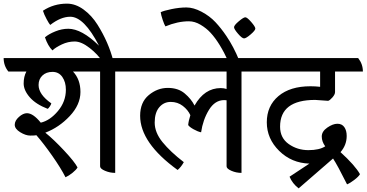

<svg xmlns="http://www.w3.org/2000/svg" viewBox="-56 -930 2014 1055"><path d="M718 -537H577V20Q548 20 521 8.5Q494 -3 494 -16V-537H345Q386 -494 386 -424.5Q386 -355 327.5 -292.5Q269 -230 193 -201Q239 -164 296.5 -102.5Q354 -41 370 -10Q363 3 342.5 19.5Q322 36 304 44Q278 -7 231 -74Q184 -141 144 -187Q136 -185 110.5 -185Q85 -185 55 -203.5Q25 -222 25 -244.5Q25 -267 48 -287.5Q71 -308 92 -308Q126 -308 168 -256Q219 -268 262.5 -320Q306 -372 306 -437Q306 -479 286.5 -507Q267 -535 232.5 -535Q198 -535 177 -515Q156 -495 156 -463Q156 -411 226 -362Q224 -354 217 -344Q210 -334 206 -332Q141 -357 107.5 -395.5Q74 -434 74 -471.5Q74 -509 89 -537H-10Q-36 -569 -36 -611H693Q718 -579 718 -537Z M312 -910Q359 -910 403.5 -877.5Q448 -845 480 -794Q541 -697 567 -594L508 -590Q482 -631 436.5 -666.5Q391 -702 354.5 -702Q318 -702 284 -686Q250 -670 232 -653Q207 -678 191 -725Q212 -743 248 -757.5Q284 -772 319 -772Q393 -772 488 -679Q406 -838 330 -838Q278 -838 220 -793Q214 -799 200 -825Q186 -851 180 -871Q239 -910 312 -910Z M1413 -537H1271V20Q1242 20 1215.5 8.5Q1189 -3 1189 -16V-379Q1185 -380 1176 -380Q1125 -380 1092 -326Q1059 -272 1049 -203Q1030 -207 1007 -220Q984 -233 978 -243Q980 -266 990 -297Q977 -326 948.5 -348Q920 -370 882 -370Q844 -370 819 -340.5Q794 -311 794 -256.5Q794 -202 837 -149Q880 -96 954 -39Q939 -12 920 4Q714 -145 714 -294Q714 -368 761.5 -407.5Q809 -447 866 -447Q923 -447 959 -416.5Q995 -386 1013 -350Q1067 -446 1157 -446Q1174 -446 1189 -441V-537H676Q650 -569 650 -611H1387Q1413 -580 1413 -537Z M1321.5 -741Q1296 -719 1285 -719Q1274 -719 1252 -744.5Q1230 -770 1230 -780.5Q1230 -791 1256 -813Q1282 -835 1292 -835Q1302 -835 1324.5 -809Q1347 -783 1347 -773Q1347 -763 1321.5 -741ZM982 -813Q920 -813 853 -785Q847 -794 838 -820.5Q829 -847 827 -863Q843 -871 886.5 -880Q930 -889 968.5 -889Q1007 -889 1051.5 -865.5Q1096 -842 1127.5 -808.5Q1159 -775 1188 -732Q1228 -673 1258 -599L1200 -589Q1152 -695 1101 -750Q1078 -775 1046 -794Q1014 -813 982 -813Z M1785 -537V-424Q1785 -411 1770.5 -394.5Q1756 -378 1747 -376Q1677 -381 1676 -381Q1483 -381 1483 -234Q1483 -172 1530.5 -138.5Q1578 -105 1638.5 -105Q1699 -105 1731 -126Q1712 -152 1712 -180Q1712 -208 1742.5 -229Q1773 -250 1798 -250Q1823 -250 1836 -231.5Q1849 -213 1849 -183Q1849 -133 1815 -94Q1895 -21 1922 27Q1915 40 1891.5 58Q1868 76 1851 83Q1798 -23 1774 -59L1585 105Q1551 79 1535 41L1644 -31Q1546 -34 1478 -101Q1410 -168 1410 -258Q1410 -348 1474 -402Q1538 -456 1650 -456Q1677 -456 1703 -453V-537H1367Q1341 -569 1341 -611H1912Q1938 -578 1938 -537Z"/></svg>

Font: Karma Medium
Style: Regular
Weight: 500
Designer: Joana Correia
Foundry: Indian Type Foundry
Version: Version 1.202;PS 1.0;hotconv 1.0.78;makeotf.lib2.5.61930; tt